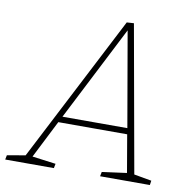

<svg xmlns="http://www.w3.org/2000/svg" viewBox="-113 -773 855 851"><g transform="rotate(10 314.5 -347.0)"><path d="M188 -20 184 0H-35L-31 -20L51 -34L390 -692L422 -694L540 -34L619 -20L616 0H392L396 -20L507 -35L478 -204H168L82 -34ZM182 -231H474L400 -658Z"/></g></svg>

Font: Bitter ExtraLight
Style: Italic
Weight: 200
Italic angle: -9°
Designer: Sol Matas, and Bitter project Authors
Foundry: Sol Matas
Version: Version 2.001